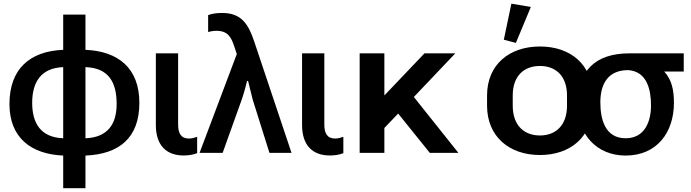

<svg xmlns="http://www.w3.org/2000/svg" viewBox="-20 -828 3743 1040"><path d="M322.3 191.4H442.9V14.6C626 7.3 734.9 -81.5 734.9 -271C734.9 -459.5 619.6 -550.8 442.9 -558.1V-749H322.3V-558.1C141.1 -550.8 31.2 -454.1 31.2 -264.6C31.2 -82 148.4 7.3 322.3 14.6ZM322.3 -79.1C200.7 -83.5 154.3 -160.6 154.3 -271C154.3 -383.3 202.6 -460 322.3 -464.4ZM442.9 -79.1V-464.4C569.8 -460 611.8 -380.9 611.8 -264.6C611.8 -153.8 561.5 -83.5 442.9 -79.1Z M975.1 14.2C999.5 14.2 1027.8 10.3 1047.9 1.5V-86.9C1033.7 -82 1019.5 -77.6 1003.4 -77.6C959.5 -77.6 944.8 -107.4 944.8 -153.3V-539.1H824.2V-150.9C824.2 -43.5 878.4 14.2 975.1 14.2Z M1061 0H1186L1289.1 -287.6C1300.3 -319.8 1310.1 -356.4 1318.4 -389.6H1323.7C1331.5 -357.4 1340.3 -320.8 1348.6 -289.1L1439.5 0H1559.1L1356.9 -603.5C1326.2 -695.3 1288.6 -757.8 1184.1 -757.8C1159.7 -757.8 1129.9 -755.4 1107.4 -746.1V-654.3C1121.1 -658.7 1136.7 -661.1 1152.8 -661.1C1213.4 -661.1 1232.4 -626.5 1248 -579.1L1262.7 -535.2Z M1767.1 14.2C1791.5 14.2 1819.8 10.3 1839.8 1.5V-86.9C1825.7 -82 1811.5 -77.6 1795.4 -77.6C1751.5 -77.6 1736.8 -107.4 1736.8 -153.3V-539.1H1616.2V-150.9C1616.2 -43.5 1670.4 14.2 1767.1 14.2Z M2446.3 -539.1H2279.3L2062 -311V-539.1H1928.2V0H2062V-134.8L2136.7 -212.9L2308.1 0H2462.9L2221.7 -302.7Z M2904.8 11.7C3070.3 11.7 3189.5 -87.9 3189.5 -255.9V-310.5C3189.5 -478 3070.3 -576.2 2904.8 -576.2C2738.8 -576.2 2618.2 -478 2618.2 -310.5V-255.9C2618.2 -87.9 2738.8 11.7 2904.8 11.7ZM2774.4 -595.7 2855.5 -790.5 2750 -808.1 2709 -612.8ZM2904.8 -94.2C2821.3 -94.2 2757.3 -146 2757.3 -255.9V-310.5C2757.3 -419.9 2821.3 -470.7 2904.8 -470.7C2987.8 -470.7 3051.3 -419.4 3051.3 -310.5V-255.9C3051.3 -146.5 2987.8 -94.2 2904.8 -94.2Z M3369.1 14.6C3538.1 14.6 3630.4 -110.8 3630.4 -270.5C3630.4 -340.3 3619.1 -395 3578.1 -440.4H3683.6V-539.1H3390.1C3202.1 -539.1 3108.4 -442.9 3108.4 -259.8C3108.4 -103 3209.5 14.6 3369.1 14.6ZM3369.1 -79.1C3257.3 -79.1 3231.9 -182.1 3231.9 -273.9C3231.9 -375 3274.9 -448.2 3382.3 -448.2C3485.4 -441.4 3506.3 -340.8 3506.3 -256.8C3506.3 -168.5 3471.7 -79.1 3369.1 -79.1Z"/></svg>

Font: Winston SemiBold
Style: Regular
Weight: 600
Designer: Vernon Adams, Kim Jin-seong, David Berlow, Cristiano Sobral
Foundry: The Winston Project Authors
Version: Version 3.004